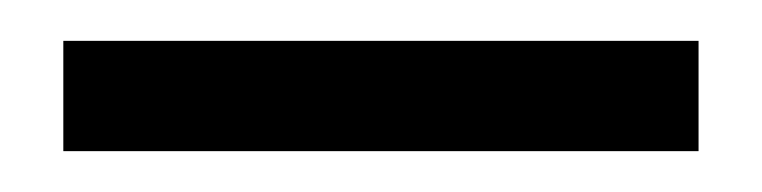

<svg xmlns="http://www.w3.org/2000/svg" viewBox="-20 -621 373 94"><path d="M322 -547H11V-601H322Z"/></svg>

Font: STIX MathJax Main
Style: Regular
Weight: 400
Designer: MicroPress Inc., with final additions and corrections provided by Coen Hoffman, Elsevier (retired)
Version: Version 1.1.1